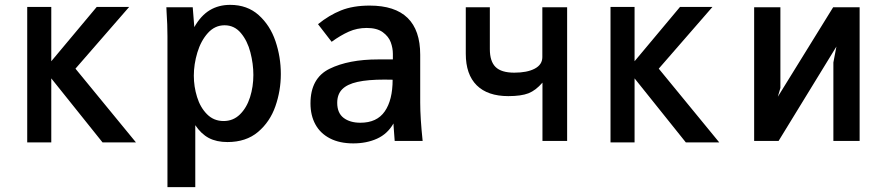

<svg xmlns="http://www.w3.org/2000/svg" viewBox="-20 -580 3640 790"><path d="M191 -257.5V6H92V-551.5H191V-328L378 -551.5H511.5L290.5 -297.5L539.5 6H402Z M665.5 -528.5Q665.5 -535 664.5 -550H773L779.5 -468.5Q806.5 -516 843 -538Q879.5 -560 927 -560Q997.5 -560 1044.5 -517.8Q1091.5 -475.5 1113.5 -410.5Q1135.5 -345.5 1135.5 -275.5Q1135.5 -207 1113.2 -143Q1091 -79 1041.8 -37.2Q992.5 4.5 916 4.5Q871 4.5 839.2 -12.2Q807.5 -29 783.5 -65V190H669V-430.5Q669 -479.5 665.5 -528.5ZM1022.5 -271.5Q1022.5 -317.5 1010.2 -364.8Q998 -412 971.2 -444Q944.5 -476 904 -476Q864 -476 835.2 -444Q806.5 -412 792 -363.8Q777.5 -315.5 777.5 -268.5Q777.5 -224 790.8 -181Q804 -138 831.8 -110Q859.5 -82 900 -82Q939.5 -82 967.2 -109.2Q995 -136.5 1008.8 -180Q1022.5 -223.5 1022.5 -271.5Z M1257.5 -154.5Q1257.5 -258.5 1336 -297Q1414.5 -335.5 1536 -335.5H1596.5V-358.5Q1596.5 -382 1587.8 -406Q1579 -430 1555 -447.5Q1531 -465 1489 -465Q1449.5 -465 1415.2 -449.8Q1381 -434.5 1344.5 -408L1288.5 -480.5Q1334 -517.5 1383.2 -537.2Q1432.5 -557 1501 -557Q1709 -557 1709 -354.5V-157.5Q1709 -95 1719 0H1604L1599.5 -60.5L1599 -72Q1574.5 -29 1531.5 -9.5Q1488.5 10 1433.5 10Q1377.5 10 1337.8 -10.5Q1298 -31 1277.8 -68Q1257.5 -105 1257.5 -154.5ZM1595.5 -252 1562 -252.5Q1493.5 -252.5 1451 -243Q1408.5 -233.5 1388 -212.8Q1367.5 -192 1367.5 -157Q1367.5 -115 1393.8 -95Q1420 -75 1463 -75Q1531 -75 1563.2 -121.8Q1595.5 -168.5 1595.5 -252Z M2212 -240Q2184.5 -208 2154.5 -196.2Q2124.5 -184.5 2071.5 -184.5Q1986.5 -184.5 1941.5 -229Q1896.5 -273.5 1896.5 -359V-550H1995.5V-378Q1995.5 -327.5 2019.2 -304.2Q2043 -281 2096 -281Q2149 -281 2180.2 -297.5Q2211.5 -314 2211.5 -345V-550H2313.5V0H2212Z M2591 -257.5V6H2492V-551.5H2591V-328L2778 -551.5H2911.5L2690.5 -297.5L2939.5 6H2802Z M3083 -550H3191V-218L3180.5 -182L3408 -550H3517V0H3409V-323L3421.5 -388.5L3183.5 0H3083Z"/></svg>

Font: JuliaMono SemiBold
Style: Regular
Weight: 600
Monospace: yes
Designer: cormullion
Foundry: corm
Version: Version 0.055; ttfautohint (v1.8.4)